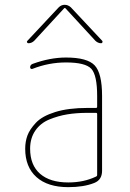

<svg xmlns="http://www.w3.org/2000/svg" viewBox="-20 -770 540 800"><path d="M344.7 -299.8Q298.8 -299.8 260.3 -293.5Q221.7 -287.1 185.1 -272Q148.4 -256.8 127 -225.6Q105.5 -194.3 105.5 -150.4Q105.5 -82 147 -45.9Q188.5 -9.8 264.6 -9.8Q329.1 -9.8 379.9 -34.2Q384.8 -36.1 384.8 -41V-294.9Q384.8 -299.8 379.9 -299.8ZM264.6 9.8Q178.7 9.8 131.8 -32.2Q85 -74.2 85 -150.4Q85 -179.7 94.2 -205.1Q103.5 -230.5 129.4 -258.3Q155.3 -286.1 210 -303.2Q264.6 -320.3 344.7 -320.3H379.9Q384.8 -320.3 384.8 -325.2V-370.1Q384.8 -457 360.4 -483.4Q335.9 -509.8 254.9 -509.8Q183.6 -509.8 116.2 -483.4Q112.3 -481.4 108.9 -483.4Q105.5 -485.4 105.5 -489.3Q105.5 -500 116.2 -503.9Q188.5 -530.3 254.9 -530.3Q343.8 -530.3 374.5 -497.6Q405.3 -464.8 405.3 -370.1V-58.6Q405.3 -20.5 373 -7.8Q329.1 9.8 264.6 9.8ZM98.6 -589.8Q94.7 -589.8 92.8 -593.3Q90.8 -596.7 93.8 -599.6L224.6 -739.3Q235.4 -750 249.5 -750Q263.7 -750 275.4 -739.3L406.2 -599.6Q408.2 -596.7 406.7 -593.3Q405.3 -589.8 401.4 -589.8Q388.7 -589.8 377.9 -599.6L252 -736.3H250H248L122.1 -599.6Q111.3 -589.8 98.6 -589.8Z"/></svg>

Font: Rounded-X Mgen+ 1mn thin
Style: Regular
Weight: 100
Designer: [Source Han Sans]
Ryoko NISHIZUKA  (kana & ideographs); Paul D. Hunt (Latin, Greek & Cyrillic); Wenlong ZHANG  (bopomofo
Version: Version 1.059.20150602